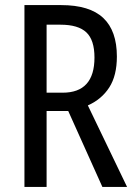

<svg xmlns="http://www.w3.org/2000/svg" viewBox="-20 -734 531 754"><path d="M220 -714Q332 -714 385.5 -663.5Q439 -613 439 -512Q439 -437 409 -390.5Q379 -344 325 -320L479 0H382L248 -298H163V0H76V-714ZM218 -637H163V-370H226Q351 -370 351 -508Q351 -577 319 -607Q287 -637 218 -637Z"/></svg>

Font: Avrile Sans Condensed
Style: Regular
Weight: 400
Width: 3
Designer: Monotype Design Team
Foundry: Monotype Imaging Inc.
Version: Version 2.001;September 10, 2019;FontCreator 11.5.0.2425 64-